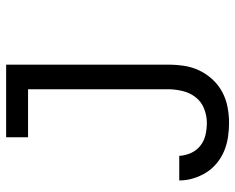

<svg xmlns="http://www.w3.org/2000/svg" viewBox="-92 -478 783 640"><g transform="rotate(-90 300.0 -158.5)"><path d="M210 213Q186 213 162.5 209.5Q139 206 117 197Q95 188 76 172.5Q57 157 44.5 137Q32 117 25 94Q18 71 18 47H100Q101 67 109.5 86Q118 105 134 117.5Q150 130 170 134.5Q190 139 210 139Q234 139 257 130Q280 121 295 102Q310 83 316 58.5Q322 34 322 10V-457H162V-530H404V10Q404 37 400 63.5Q396 90 384.5 114Q373 138 354.5 158Q336 178 312.5 190.5Q289 203 262.5 208Q236 213 210 213Z"/></g></svg>

Font: Iosevka Curly Extended
Style: Regular
Weight: 400
Width: 7
Monospace: yes
Designer: Belleve Invis
Foundry: Belleve Invis
Version: Version 11.1.0; ttfautohint (v1.8.3)